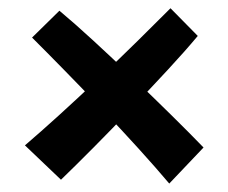

<svg xmlns="http://www.w3.org/2000/svg" viewBox="-20 -583 554 466"><path d="M390.8 -137.5Q359.2 -175 316.6 -222Q274 -269 227.2 -318.2Q180.5 -367.5 136.2 -412.6Q92 -457.8 57.8 -491.8L124.2 -557Q160.8 -526.5 207.1 -483.9Q253.5 -441.2 302.2 -394.5Q351 -347.8 396 -303.5Q441 -259.2 474 -225ZM128 -146.8 40.5 -230.2Q77.2 -261.5 124.1 -304.1Q171 -346.8 220.4 -393.5Q269.8 -440.2 314.9 -484.6Q360 -529 393.8 -563L460 -495.8Q429.5 -459.2 386.9 -413.2Q344.2 -367.2 297.5 -318.1Q250.8 -269 206.5 -224.4Q162.2 -179.8 128 -146.8Z"/></svg>

Font: Marhey Light
Style: Regular
Weight: 300
Designer: Nur Syamsi & Bustanul Arifin
Foundry: Namelatype
Version: Version 1.000